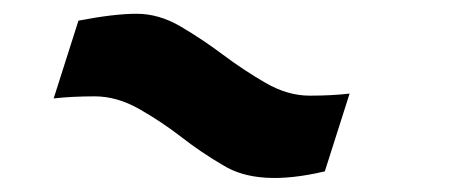

<svg xmlns="http://www.w3.org/2000/svg" viewBox="-20 -444 660 279"><path d="M94 -414Q146 -424 178.5 -424Q211 -424 242.5 -405.5Q274 -387 304 -364.5Q334 -342 366 -323.5Q398 -305 430 -305Q462 -305 488 -308L452 -195Q355 -172 304 -204Q273 -222 244 -244.5Q215 -267 182.5 -285.5Q150 -304 117.5 -304Q85 -304 58 -301Z"/></svg>

Font: Vampiro One
Style: Regular
Weight: 400
Designer: Riccardo De Franceschi
Foundry: Sorkin Type Co.
Version: Version 1.002